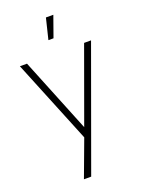

<svg xmlns="http://www.w3.org/2000/svg" viewBox="-182 -847 870 1169"><g transform="rotate(-20 253.0 -262.5)"><path d="M270.5 -765 237.5 -630H270.5L318.5 -765ZM151 240 256 -42 257 42 20 -540H66L278 -16H246L436 -540H481L198 240Z"/></g></svg>

Font: Hauora
Style: Regular
Weight: 400
Designer: Wayne Shih
Foundry: WCYS
Version: Version 1.001